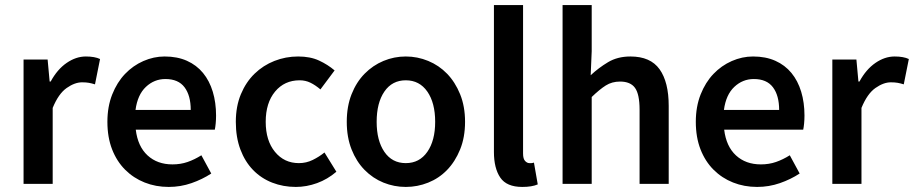

<svg xmlns="http://www.w3.org/2000/svg" viewBox="-20 -726 3608 758"><path d="M73 0V-491H168L176 -404H180Q206 -452 243 -477.5Q280 -503 319 -503Q354 -503 375 -493L355 -393Q342 -397 331 -399Q320 -401 304 -401Q275 -401 243 -378.5Q211 -356 188 -300V0Z M646 12Q595 12 551 -5.5Q507 -23 474 -56Q441 -89 422.5 -136.5Q404 -184 404 -245Q404 -305 423 -353Q442 -401 473.5 -434Q505 -467 546 -485Q587 -503 630 -503Q680 -503 718 -486Q756 -469 781.5 -438Q807 -407 820 -364Q833 -321 833 -270Q833 -253 831.5 -238Q830 -223 828 -214H516Q524 -148 562.5 -112.5Q601 -77 661 -77Q693 -77 720.5 -86.5Q748 -96 775 -113L814 -41Q779 -18 736 -3Q693 12 646 12ZM515 -292H733Q733 -349 708.5 -381.5Q684 -414 633 -414Q589 -414 556 -383Q523 -352 515 -292Z M1148 12Q1098 12 1054.5 -5Q1011 -22 979 -55Q947 -88 929 -136Q911 -184 911 -245Q911 -306 931 -354Q951 -402 985 -435Q1019 -468 1063.5 -485.5Q1108 -503 1157 -503Q1205 -503 1239.5 -487Q1274 -471 1301 -448L1245 -373Q1225 -390 1205.5 -399.5Q1186 -409 1163 -409Q1103 -409 1066 -364.5Q1029 -320 1029 -245Q1029 -171 1065.5 -126.5Q1102 -82 1160 -82Q1189 -82 1214.5 -94.5Q1240 -107 1261 -124L1308 -48Q1273 -18 1231.5 -3Q1190 12 1148 12Z M1582 12Q1536 12 1494 -5Q1452 -22 1419.5 -55Q1387 -88 1368 -136Q1349 -184 1349 -245Q1349 -306 1368 -354Q1387 -402 1419.5 -435Q1452 -468 1494 -485.5Q1536 -503 1582 -503Q1628 -503 1670.5 -485.5Q1713 -468 1745 -435Q1777 -402 1796.5 -354Q1816 -306 1816 -245Q1816 -184 1796.5 -136Q1777 -88 1745 -55Q1713 -22 1670.5 -5Q1628 12 1582 12ZM1582 -82Q1636 -82 1667 -126.5Q1698 -171 1698 -245Q1698 -320 1667 -364.5Q1636 -409 1582 -409Q1528 -409 1497.5 -364.5Q1467 -320 1467 -245Q1467 -171 1497.5 -126.5Q1528 -82 1582 -82Z M2042 12Q1980 12 1955 -25Q1930 -62 1930 -126V-706H2045V-120Q2045 -99 2053 -90.5Q2061 -82 2070 -82Q2074 -82 2077.5 -82Q2081 -82 2088 -84L2103 2Q2080 12 2042 12Z M2201 0V-706H2316V-524L2312 -429Q2343 -458 2380.5 -480.5Q2418 -503 2469 -503Q2548 -503 2584 -452.5Q2620 -402 2620 -308V0H2505V-293Q2505 -354 2487 -379Q2469 -404 2428 -404Q2396 -404 2371.5 -388.5Q2347 -373 2316 -343V0Z M2969 12Q2918 12 2874 -5.5Q2830 -23 2797 -56Q2764 -89 2745.5 -136.5Q2727 -184 2727 -245Q2727 -305 2746 -353Q2765 -401 2796.5 -434Q2828 -467 2869 -485Q2910 -503 2953 -503Q3003 -503 3041 -486Q3079 -469 3104.5 -438Q3130 -407 3143 -364Q3156 -321 3156 -270Q3156 -253 3154.5 -238Q3153 -223 3151 -214H2839Q2847 -148 2885.5 -112.5Q2924 -77 2984 -77Q3016 -77 3043.5 -86.5Q3071 -96 3098 -113L3137 -41Q3102 -18 3059 -3Q3016 12 2969 12ZM2838 -292H3056Q3056 -349 3031.5 -381.5Q3007 -414 2956 -414Q2912 -414 2879 -383Q2846 -352 2838 -292Z M3266 0V-491H3361L3369 -404H3373Q3399 -452 3436 -477.5Q3473 -503 3512 -503Q3547 -503 3568 -493L3548 -393Q3535 -397 3524 -399Q3513 -401 3497 -401Q3468 -401 3436 -378.5Q3404 -356 3381 -300V0Z"/></svg>

Font: TT Toshiba Sans Medium
Style: Regular
Weight: 500
Designer: Paul D. Hunt
Foundry: Toshiba Corporation
Version: Version 2.020;PS 2.000;hotconv 1.0.86;makeotf.lib2.5.63406